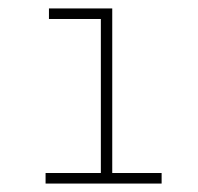

<svg xmlns="http://www.w3.org/2000/svg" viewBox="-20 -762 470 455"><path d="M88 -327V-352H219V-717H96V-742H246V-352H363V-327Z"/></svg>

Font: Montserrat Thin ExtraLight
Style: Regular
Weight: 250
Version: Version 9.000